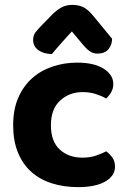

<svg xmlns="http://www.w3.org/2000/svg" viewBox="-20 -753 527 788"><path d="M319 -375Q265 -375 227 -340.5Q189 -306 189 -239Q189 -172 225.5 -139Q262 -106 318 -106Q350 -106 374.5 -114.5Q399 -123 416 -132Q433 -119 442.5 -104.5Q452 -90 452 -69Q452 -31 412 -8Q372 15 301 15Q241 15 191.5 -1Q142 -17 107 -49Q72 -81 53 -128.5Q34 -176 34 -239Q34 -304 55 -352Q76 -400 112 -432Q148 -464 196 -480Q244 -496 297 -496Q366 -496 405.5 -471Q445 -446 445 -408Q445 -390 436.5 -375Q428 -360 416 -349Q398 -359 373.5 -367Q349 -375 319 -375ZM275 -624Q262 -610 251.5 -598.5Q241 -587 231.5 -576Q222 -565 212.5 -554.5Q203 -544 193 -531Q158 -532 137 -547.5Q116 -563 116 -589Q116 -608 126 -621Q136 -634 156 -654L195 -694Q212 -711 231.5 -722Q251 -733 277 -733Q301 -733 321 -724Q341 -715 366 -684L440 -594Q440 -569 425 -551Q410 -533 380 -533Q362 -533 348 -543Q334 -553 320 -570Z"/></svg>

Font: Baloo 2
Style: Bold
Weight: 700
Designer: Sarang Kulkarni and Ek Type
Foundry: Ek Type
Version: Version 1.640;hotconv 1.0.111;makeotfexe 2.5.65597; ttfautoh